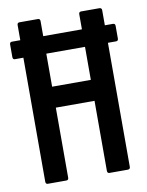

<svg xmlns="http://www.w3.org/2000/svg" viewBox="-77 -711 587 767"><g transform="rotate(-10 217.0 -327.5)"><path d="M12 -513Q3 -513 3 -523V-574Q3 -584 12 -584H422Q431 -584 431 -574V-523Q431 -513 422 -513H389H46ZM55 0Q46 0 46 -10V-645Q46 -655 55 -655H130Q139 -655 139 -645V-379H296V-645Q296 -655 305 -655H379Q389 -655 389 -645V-10Q389 0 379 0H305Q296 0 296 -10V-294H139V-10Q139 0 130 0Z"/></g></svg>

Font: Sofia Sans Extra Condensed SemiBold
Style: Regular
Weight: 600
Designer: Botio Nikoltchev, Ani Petrova
Foundry: lettersoup
Version: Version 4.101